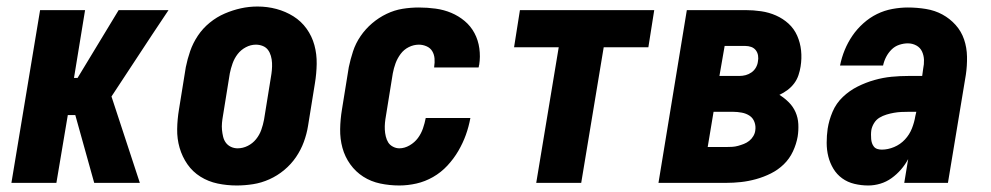

<svg xmlns="http://www.w3.org/2000/svg" viewBox="-20 -561 3040 589"><path d="M15 0 103 -530H241L207 -322H218L344 -530H497L447 -455L322 -265L409 0H269L211 -208H188L153 0Z M706 8Q676 8 647.5 2Q619 -4 595 -19Q571 -34 555 -57Q539 -80 531 -107.5Q523 -135 523.5 -165Q524 -195 529 -225L550 -355Q555 -380 563.5 -404.5Q572 -429 587 -451.5Q602 -474 623.5 -491.5Q645 -509 669.5 -519.5Q694 -530 719 -535.5Q744 -541 770 -541Q800 -541 828 -533.5Q856 -526 880 -511Q904 -496 920.5 -473Q937 -450 944.5 -422.5Q952 -395 951.5 -365Q951 -335 946 -305L925 -175Q921 -150 912 -125.5Q903 -101 888 -79Q873 -57 852 -39.5Q831 -22 806.5 -11Q782 0 756.5 4Q731 8 706 8ZM709 -106Q725 -106 740 -113.5Q755 -121 765.5 -134Q776 -147 781.5 -162.5Q787 -178 790 -194L811 -324Q813 -335 814 -346Q815 -357 814.5 -368Q814 -379 811 -389.5Q808 -400 802 -408Q796 -416 786 -420Q776 -424 765 -424Q749 -424 734 -416Q719 -408 709 -395Q699 -382 693.5 -366.5Q688 -351 685 -336L664 -206Q662 -195 661 -184Q660 -173 661 -162.5Q662 -152 664.5 -141.5Q667 -131 673 -123Q679 -115 688.5 -110.5Q698 -106 709 -106Z M1205 8Q1175 8 1146.5 2Q1118 -4 1094.5 -19Q1071 -34 1054.5 -57Q1038 -80 1030.5 -107.5Q1023 -135 1023.5 -165Q1024 -195 1029 -225L1050 -355Q1055 -379 1063 -403.5Q1071 -428 1086 -450Q1101 -472 1121.5 -489.5Q1142 -507 1166 -518.5Q1190 -530 1215 -534Q1240 -538 1265 -538Q1291 -538 1316.5 -534.5Q1342 -531 1364.5 -521.5Q1387 -512 1405.5 -496.5Q1424 -481 1435.5 -459.5Q1447 -438 1450.5 -412.5Q1454 -387 1450 -362Q1449 -360 1449 -358Q1449 -356 1448 -354H1311Q1312 -354 1312 -355Q1312 -356 1312 -357Q1314 -369 1313 -381.5Q1312 -394 1306 -404Q1300 -414 1288.5 -419Q1277 -424 1265 -424Q1249 -424 1234 -416.5Q1219 -409 1209 -395.5Q1199 -382 1193.5 -367Q1188 -352 1185 -336L1164 -206Q1162 -195 1161 -184.5Q1160 -174 1160.5 -163.5Q1161 -153 1163.5 -142.5Q1166 -132 1171 -124Q1176 -116 1185.5 -111Q1195 -106 1205 -106Q1221 -106 1236.5 -115Q1252 -124 1262 -137.5Q1272 -151 1277.5 -167Q1283 -183 1286 -199H1423Q1418 -172 1409 -147Q1400 -122 1386 -98Q1372 -74 1352.5 -53Q1333 -32 1308.5 -18Q1284 -4 1257.5 2Q1231 8 1205 8Z M1625 0 1694 -416H1557L1575 -530H1987L1969 -416H1832L1763 0Z M2000 0 2087 -530H2267Q2291 -530 2315 -526.5Q2339 -523 2360.5 -513.5Q2382 -504 2399 -488.5Q2416 -473 2425.5 -451.5Q2435 -430 2437.5 -406Q2440 -382 2436 -357Q2434 -344 2429.5 -330.5Q2425 -317 2416.5 -305.5Q2408 -294 2396 -285Q2384 -276 2371 -270Q2387 -260 2400 -247Q2413 -234 2420.5 -217Q2428 -200 2429 -180.5Q2430 -161 2427 -142Q2423 -119 2412.5 -96.5Q2402 -74 2384.5 -57Q2367 -40 2345 -29Q2323 -18 2299.5 -11.5Q2276 -5 2253 -2.5Q2230 0 2207 0ZM2248 -328Q2258 -328 2267.5 -330.5Q2277 -333 2285.5 -339Q2294 -345 2299 -354Q2304 -363 2305 -372Q2307 -381 2305.5 -390.5Q2304 -400 2298.5 -407Q2293 -414 2284.5 -417Q2276 -420 2267 -420H2203L2187 -328ZM2151 -110H2207Q2216 -110 2225.5 -110.5Q2235 -111 2244 -113.5Q2253 -116 2262 -119.5Q2271 -123 2278.5 -129Q2286 -135 2291 -143.5Q2296 -152 2297 -161Q2299 -174 2294.5 -186.5Q2290 -199 2279.5 -206Q2269 -213 2255.5 -215.5Q2242 -218 2229 -218H2169Z M2643 8Q2622 8 2601 3Q2580 -2 2563.5 -14Q2547 -26 2536.5 -43.5Q2526 -61 2521 -81Q2516 -101 2516 -123Q2516 -145 2519 -166Q2523 -192 2534 -218Q2545 -244 2565.5 -263.5Q2586 -283 2611 -295.5Q2636 -308 2662.5 -315.5Q2689 -323 2715 -325.5Q2741 -328 2767 -328H2809L2812 -350Q2815 -364 2814.5 -377.5Q2814 -391 2808.5 -403Q2803 -415 2791 -421.5Q2779 -428 2765 -428Q2752 -428 2738.5 -423.5Q2725 -419 2715 -409Q2705 -399 2698.5 -386.5Q2692 -374 2689 -360H2557Q2562 -385 2571.5 -408Q2581 -431 2595 -451.5Q2609 -472 2628.5 -489.5Q2648 -507 2670.5 -518Q2693 -529 2717.5 -533.5Q2742 -538 2765 -538Q2793 -538 2820.5 -533.5Q2848 -529 2871 -516.5Q2894 -504 2911.5 -484.5Q2929 -465 2937.5 -440Q2946 -415 2946.5 -387Q2947 -359 2943 -332L2888 0H2754L2766 -73Q2757 -56 2744 -41Q2731 -26 2715 -14.5Q2699 -3 2680.5 2.5Q2662 8 2644 8Q2644 8 2644 8Q2644 8 2643 8ZM2685 -102Q2704 -102 2723 -110Q2742 -118 2756 -133Q2770 -148 2777.5 -167Q2785 -186 2788 -205L2791 -218H2767Q2756 -218 2745 -217.5Q2734 -217 2722.5 -215Q2711 -213 2699.5 -209.5Q2688 -206 2678 -200Q2668 -194 2661.5 -183.5Q2655 -173 2653 -162Q2652 -155 2652 -148Q2652 -141 2652.5 -134.5Q2653 -128 2655 -122Q2657 -116 2661 -111Q2665 -106 2671.5 -104Q2678 -102 2685 -102Z"/></svg>

Font: Iosevka Curly Heavy Oblique
Style: Regular
Weight: 900
Italic angle: -9°
Monospace: yes
Designer: Belleve Invis
Foundry: Belleve Invis
Version: Version 11.1.0; ttfautohint (v1.8.3)